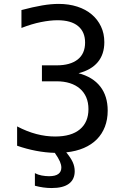

<svg xmlns="http://www.w3.org/2000/svg" viewBox="-20 -762 642 975"><path d="M526.9 -200.2Q526.9 -155.3 512.7 -118.4Q498.5 -81.5 471.7 -54.4Q444.8 -27.3 405.8 -10.5Q366.7 6.3 316.4 11.7Q338.4 38.1 348.9 60.5Q359.4 83 359.4 107.4Q359.4 148.9 330.1 170.9Q300.8 192.9 242.2 192.9Q200.2 192.9 157.2 181.2V117.2Q172.4 125.5 191.7 129.2Q210.9 132.8 229 132.8Q261.2 132.8 276.4 121.3Q291.5 109.9 291.5 88.9Q291.5 75.2 284.2 58.1Q276.9 41 258.3 14.2Q212.4 13.2 163.3 3.9Q114.3 -5.4 66.9 -22V-120.1Q117.2 -93.8 165 -81.3Q212.9 -68.8 259.8 -68.8Q342.3 -68.8 385.7 -105.2Q429.2 -141.6 429.2 -208Q429.2 -241.2 418 -267.6Q406.7 -293.9 385.7 -312Q364.7 -330.1 335 -339.6Q305.2 -349.1 268.1 -349.1H192.9V-430.2H268.1Q336.4 -430.2 374.3 -459.7Q412.1 -489.3 412.1 -545.9Q412.1 -600.1 376.5 -629.6Q340.8 -659.2 272 -659.2Q234.9 -659.2 188.2 -649.9Q141.6 -640.6 88.9 -620.1V-710.9Q147.9 -726.6 193.8 -734.4Q239.7 -742.2 277.8 -742.2Q329.6 -742.2 372.6 -728.3Q415.5 -714.4 445.8 -688.7Q476.1 -663.1 492.9 -627.4Q509.8 -591.8 509.8 -547.9Q509.8 -486.3 476.6 -446.5Q443.4 -406.7 378.9 -390.1Q451.2 -371.1 489 -322.8Q526.9 -274.4 526.9 -200.2Z"/></svg>

Font: Hack
Style: Regular
Weight: 400
Monospace: yes
Designer: Christopher Simpkins
Foundry: Christopher Simpkins
Version: Version 2.019; ttfautohint (v1.4.1) -l 4 -r 80 -G 350 -x 0 -